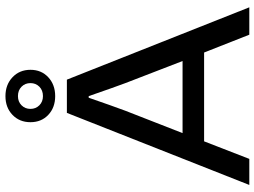

<svg xmlns="http://www.w3.org/2000/svg" viewBox="-138 -820 957 722"><g transform="rotate(-90 341.0 -458.5)"><path d="M412 -756Q384 -730 341 -730Q298 -730 270.5 -756Q243 -782 243 -823Q243 -864 270.5 -890.5Q298 -917 341 -917Q384 -917 412 -890.5Q440 -864 440 -823Q440 -782 412 -756ZM341 -776Q363 -776 376.5 -789.5Q390 -803 390 -823Q390 -843 376.5 -856.5Q363 -870 341 -870Q320 -870 306.5 -856.5Q293 -843 293 -823Q293 -803 306.5 -789.5Q320 -776 341 -776ZM7 0 278 -686H403L675 0H572L505 -170H171L105 0ZM202 -251H473L390 -466Q376 -503 341 -604H335Q305 -517 286 -466Z"/></g></svg>

Font: Archivo
Style: Regular
Weight: 400
Designer: Hector Gatti
Foundry: Omnibus-Type
Version: Version 2.001